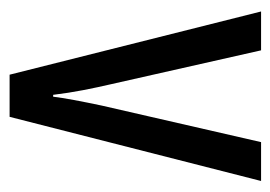

<svg xmlns="http://www.w3.org/2000/svg" viewBox="-104 -474 577 410"><g transform="rotate(90 185.0 -268.5)"><path d="M139 0 4 -537H87L159 -218Q166 -188 172 -157Q178 -126 182 -93H186Q188 -110 193 -137Q198 -164 205 -197L283 -537H366L229 0Z"/></g></svg>

Font: Noto Sans Malayalam ExtraCondensed
Style: Regular
Weight: 400
Width: 2
Designer: Jelle Bosma - Monotype Design Team
Foundry: Monotype Imaging Inc.
Version: Version 2.104; ttfautohint (v1.8.4.7-5d5b)